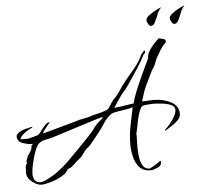

<svg xmlns="http://www.w3.org/2000/svg" viewBox="-49 -675 805 756"><g transform="rotate(-5 353.5 -297.0)"><path d="M85 30Q69 30 50.5 16Q32 2 29 -14Q28 -20 28.5 -26.5Q29 -33 29 -39V-46Q30 -49 31.5 -53Q33 -57 36 -58V-59Q34 -61 34 -65Q34 -71 37 -76Q40 -81 40 -86Q47 -95 53 -105Q59 -115 59 -127L66 -133H60Q45 -133 24.5 -140.5Q4 -148 4 -167Q4 -175 13 -181.5Q22 -188 33.5 -192Q45 -196 52 -196Q59 -200 69 -200V-199H68V-197Q62 -195 50 -188Q38 -181 28.5 -172Q19 -163 19 -155H48Q49 -155 52 -155.5Q55 -156 56 -157Q64 -159 71.5 -161Q79 -163 86 -165Q92 -167 100.5 -179Q109 -191 119 -202Q129 -213 139 -212V-211Q139 -210 137 -210Q135 -207 128 -199Q121 -191 115 -183Q109 -175 109 -171L108 -170L249 -209Q251 -210 258 -212Q265 -214 266 -212L267 -214Q283 -216 296 -220Q313 -226 330.5 -229.5Q348 -233 365 -240Q373 -243 381.5 -257.5Q390 -272 396 -278Q409 -291 418.5 -304.5Q428 -318 438 -333Q456 -357 480 -384.5Q504 -412 517 -438Q518 -440 518.5 -442Q519 -444 520 -445L534 -462Q537 -459 537 -456Q537 -452 533.5 -448.5Q530 -445 528 -442Q525 -437 522.5 -431.5Q520 -426 517 -421Q510 -409 502.5 -397Q495 -385 487 -374Q477 -359 466.5 -343Q456 -327 445 -313Q443 -310 439.5 -307Q436 -304 434 -301Q432 -299 423 -286Q414 -273 406 -260.5Q398 -248 397 -246L436 -251L437 -252L474 -257Q478 -275 488.5 -301Q499 -327 511 -353.5Q523 -380 531 -397L547 -430Q547 -433 547 -436Q547 -439 548 -442Q550 -451 558.5 -463.5Q567 -476 578 -487.5Q589 -499 595 -504Q601 -502 611 -500Q621 -498 622 -491L621 -485Q611 -478 598.5 -458Q586 -438 580 -427Q578 -423 576.5 -418Q575 -413 573 -409Q572 -405 566.5 -394.5Q561 -384 559 -384Q547 -358 534 -332.5Q521 -307 513 -278Q512 -276 510 -270Q508 -264 509 -262H514Q523 -262 532 -263Q541 -264 551 -264Q592 -264 622 -248Q652 -232 652 -200Q652 -187 640 -175Q628 -163 613 -154Q598 -145 589 -139V-141H588V-143Q596 -149 607.5 -162.5Q619 -176 627.5 -191.5Q636 -207 636 -217Q636 -232 619.5 -238.5Q603 -245 583 -247Q563 -249 553 -249Q544 -249 531 -248Q518 -247 510 -245Q502 -242 496 -226Q490 -210 485.5 -190Q481 -170 478.5 -155Q476 -140 474 -139Q475 -136 475 -128Q475 -118 474.5 -107.5Q474 -97 474 -86Q474 -72 476 -50.5Q478 -29 487 -12.5Q496 4 516 4Q519 2 529 -3.5Q539 -9 548 -15Q557 -21 557 -22H561V-15Q561 -3 544.5 4Q528 11 518 11Q489 11 473.5 -7Q458 -25 452.5 -50.5Q447 -76 447 -99Q447 -136 454.5 -171.5Q462 -207 469 -242H467Q456 -238 438 -235.5Q420 -233 403 -230Q386 -227 378 -220Q362 -207 350.5 -188.5Q339 -170 325 -153Q321 -148 312.5 -137Q304 -126 295 -115.5Q286 -105 281 -101Q279 -99 276 -97Q273 -95 271 -93L250 -65L233 -51Q226 -45 214.5 -34Q203 -23 193 -23Q189 -9 168 3.5Q147 16 122.5 23Q98 30 85 30ZM84 20Q90 20 102 14.5Q114 9 126 2Q138 -5 143 -8Q175 -31 202.5 -58.5Q230 -86 257 -114Q268 -126 279.5 -137.5Q291 -149 301 -161Q306 -166 310 -172.5Q314 -179 318 -183Q324 -191 334.5 -199Q345 -207 349 -215H348Q347 -215 328 -209.5Q309 -204 281.5 -195Q254 -186 225 -177Q196 -168 174.5 -161Q153 -154 146 -152Q133 -148 118 -145.5Q103 -143 92 -135Q82 -128 73 -104Q64 -80 58.5 -54.5Q53 -29 53 -16Q53 0 60 10Q67 20 84 20ZM661 -555Q656 -555 650.5 -563.5Q645 -572 645 -579Q645 -584 650.5 -590.5Q656 -597 660 -598Q664 -603 678.5 -611Q693 -619 703 -623Q709 -625 705 -622L703 -619L698 -613Q693 -605 688 -591Q683 -578 677 -566.5Q671 -555 661 -555ZM568 -555Q564 -555 558.5 -563.5Q553 -572 553 -579Q553 -584 558 -590.5Q563 -597 567 -598Q572 -603 586 -611Q600 -619 610 -623Q613 -624 614 -624Q615 -624 613 -622L610 -619L606 -613Q603 -609 600.5 -603.5Q598 -598 596 -591Q590 -578 584.5 -566.5Q579 -555 568 -555Z"/></g></svg>

Font: Qwitcher Grypen
Style: Regular
Weight: 400
Designer: Robert E. Leuschke
Foundry: Robert E. Leuschke
Version: Version 1.100; ttfautohint (v1.8.3)